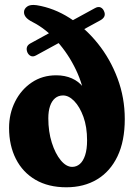

<svg xmlns="http://www.w3.org/2000/svg" viewBox="-20 -765 553 794"><path d="M496 -272.6Q496 -181.6 465.9 -118.6Q435.8 -55.7 381.4 -23.1Q327.1 9.5 254.5 9.5Q180.1 9.5 126.9 -21.4Q73.8 -52.4 45.7 -107.9Q17.5 -163.5 17.5 -236.1Q17.5 -295.1 42.3 -344.5Q67 -394 111 -423.8Q154.9 -453.6 212.5 -453.6Q248.6 -453.6 277.2 -440.9Q305.7 -428.3 324 -404.6Q342.3 -380.9 346.7 -347.3L333.6 -340.9Q325.4 -410.4 294.2 -476.1Q262.9 -541.7 216.3 -593.8Q169.7 -645.8 114.8 -673.8Q94.8 -683.9 86.8 -694.2Q78.8 -704.4 79.3 -715.8Q79.7 -728.6 92.3 -737.9Q104.8 -747.2 131.6 -743.5Q202.6 -732.1 267.8 -690.7Q333.1 -649.3 384.5 -585.2Q436 -521.1 466 -441Q496 -361 496 -272.6ZM179.8 -275.9Q179.8 -220.7 194.2 -175.1Q208.6 -129.6 231.2 -102.2Q253.9 -74.9 278.4 -74.9Q296.4 -74.9 310.3 -86.9Q324.1 -98.9 332.1 -123.3Q340.1 -147.8 340.1 -184.2Q340.1 -240.1 325 -281.8Q309.8 -323.5 287.1 -346.9Q264.4 -370.3 241 -370.3Q221.5 -370.3 207.7 -358.8Q194 -347.2 186.9 -326.1Q179.8 -305.1 179.8 -275.9ZM93.3 -548.3Q88.5 -560.2 91.4 -569.8Q94.2 -579.4 106.2 -585.8L372.4 -731.2Q386.2 -738.9 396 -734.4Q405.7 -729.9 410.1 -719Q421.1 -695.4 394.6 -680.8L128.5 -535.6Q116.3 -529.1 107.2 -533.6Q98 -538 93.3 -548.3Z"/></svg>

Font: Fraunces 144pt S100 Black
Style: Regular
Weight: 900
Version: Version 1.000